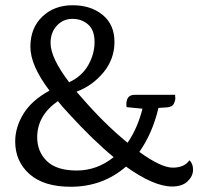

<svg xmlns="http://www.w3.org/2000/svg" viewBox="-20 -695 771 733"><path d="M512 -115Q595 -55 639.5 -55Q684 -55 703 -83Q717 -71 717 -47Q717 -23 696.5 -3Q676 17 637 17Q567 17 461 -59Q372 18 250 18Q147 18 92.5 -30.5Q38 -79 38 -155Q38 -209 69.5 -260.5Q101 -312 169 -349Q96 -445 96 -516.5Q96 -588 141.5 -631.5Q187 -675 257 -675Q327 -675 372 -638Q417 -601 417 -535Q417 -469 374.5 -418Q332 -367 272 -345Q286 -329 294 -320Q379 -222 467 -150Q505 -205 524 -280L463 -286Q458 -333 494 -333H649Q648 -330 649 -324.5Q650 -319 648.5 -312.5Q647 -306 644 -300Q639 -287 617 -285L585 -283Q562 -186 512 -115ZM173 -531Q173 -474 244 -381Q293 -404 317 -446.5Q341 -489 341 -534.5Q341 -580 316.5 -601.5Q292 -623 256.5 -623Q221 -623 197 -597Q173 -571 173 -531ZM414 -95Q335 -160 241 -263Q219 -286 201 -309Q122 -254 122 -171Q122 -116 159 -80Q196 -44 273 -44Q350 -44 414 -95Z"/></svg>

Font: Karma Medium
Style: Regular
Weight: 500
Designer: Joana Correia
Foundry: Indian Type Foundry
Version: Version 1.202;PS 1.0;hotconv 1.0.78;makeotf.lib2.5.61930; tt